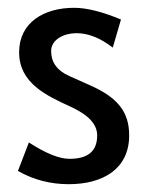

<svg xmlns="http://www.w3.org/2000/svg" viewBox="-20 -464 377 492"><path d="M311 -117C311 -177 282 -213 214 -244L158 -269C126 -283 111 -305 111 -333C111 -363 144 -379 176 -379C207 -379 238 -366 269 -342L290 -414C242 -434 202 -444 170 -444C92 -444 29 -406 29 -330C29 -251 99 -219 160 -191C206 -170 229 -146 229 -117C229 -77 206 -57 158 -57C132 -57 97 -71 54 -99L26 -26C66 -3 110 8 156 8C245 8 311 -32 311 -117Z"/></svg>

Font: linja pona
Style: Regular
Weight: 400
Foundry: jan Same & David A Roberts
Version: Version 4.9